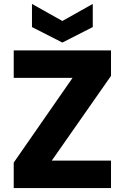

<svg xmlns="http://www.w3.org/2000/svg" viewBox="-20 -959 636 979"><path d="M350 -562 50 -130V0H546V-140H244L546 -572V-702H50V-562ZM298 -742 453 -821V-939L298 -852L143 -939V-821Z"/></svg>

Font: Poppins
Style: Bold
Weight: 700
Designer: Ninad Kale (Devanagari), Jonny Pinhorn (Latin)
Foundry: Indian Type Foundry
Version: 4.004